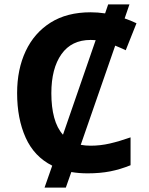

<svg xmlns="http://www.w3.org/2000/svg" viewBox="-20 -780 677 875"><path d="M570 -760 548 -696Q575 -687 602 -674L553 -551Q541 -557 529 -562Q517 -567 505 -572L348 -120Q369 -116 393 -116Q437 -116 480.5 -126Q524 -136 575 -154V-27Q528 -8 482 1Q436 10 379 10Q340 10 305 4L280 75H183L218 -25Q136 -66 97 -152.5Q58 -239 58 -356Q58 -464 97 -547Q136 -630 210.5 -677Q285 -724 393 -724Q425 -724 459 -719L473 -760ZM393 -598Q306 -598 260 -533Q214 -468 214 -355Q214 -292 227 -244Q240 -196 267 -166L416 -597Q404 -598 393 -598Z"/></svg>

Font: RS Noto Sans
Style: Bold
Weight: 700
Designer: Monotype Design Team
Foundry: Monotype Imaging Inc.
Version: Version 3.10